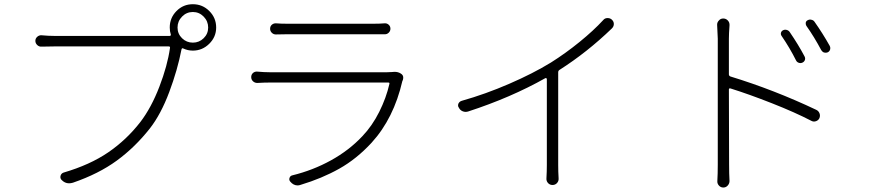

<svg xmlns="http://www.w3.org/2000/svg" viewBox="-20 -837 4040 893"><path d="M826.7 -659.2Q847.7 -638.7 877 -638.7Q906.2 -638.7 927.2 -659.2Q948.2 -679.7 948.2 -709Q948.2 -738.3 927.2 -759.8Q906.2 -781.2 877 -781.2Q847.7 -781.2 826.7 -759.8Q805.7 -738.3 805.7 -709Q805.7 -679.7 826.7 -659.2ZM234.4 -669.9H757.8H769.5Q772.5 -669.9 773.9 -672.4Q775.4 -674.8 774.4 -676.8Q769.5 -691.4 769.5 -709Q769.5 -753.9 800.8 -785.6Q832 -817.4 877 -817.4Q921.9 -817.4 953.6 -785.6Q985.4 -753.9 985.4 -709Q985.4 -665 953.1 -633.3Q920.9 -601.6 877 -601.6Q853.5 -601.6 833 -611.3Q826.2 -615.2 824.2 -607.4Q805.7 -511.7 767.1 -408.7Q728.5 -305.7 676.8 -239.3Q607.4 -151.4 522.9 -89.8Q438.5 -28.3 319.3 12.7Q309.6 15.6 300.8 15.6Q281.2 15.6 265.6 -1Q258.8 -8.8 261.7 -19.5Q264.6 -30.3 275.4 -34.2Q398.4 -70.3 483.4 -128.4Q568.4 -186.5 632.8 -269.5Q683.6 -335.9 721.2 -433.6Q758.8 -531.2 770.5 -613.3Q772.5 -621.1 764.6 -621.1H233.4Q200.2 -621.1 173.8 -620.1Q162.1 -619.1 153.3 -627.4Q144.5 -635.7 144.5 -647Q144.5 -658.2 153.3 -666Q162.1 -673.8 173.8 -672.9Q206.1 -669.9 234.4 -669.9Z M1803.7 -502Q1808.6 -502.9 1814.5 -502.9Q1832 -502.9 1843.8 -495.1Q1855.5 -488.3 1855.5 -476.6Q1855.5 -470.7 1853.5 -463.9Q1852.5 -461.9 1851.6 -460.9Q1811.5 -286.1 1708 -172.9Q1638.7 -97.7 1557.6 -52.2Q1476.6 -6.8 1378.9 22.5Q1371.1 25.4 1364.3 25.4Q1344.7 25.4 1330.1 7.8Q1323.2 0 1326.7 -9.8Q1330.1 -19.5 1339.8 -21.5Q1435.5 -44.9 1519.5 -91.3Q1603.5 -137.7 1665 -203.1Q1710.9 -251 1743.7 -316.4Q1776.4 -381.8 1791 -446.3Q1793 -453.1 1786.1 -453.1H1234.4Q1209 -453.1 1176.8 -451.2Q1165 -451.2 1156.7 -459Q1148.4 -466.8 1148.4 -478.5Q1148.4 -490.2 1156.7 -497.6Q1165 -504.9 1176.8 -503.9Q1208 -501 1234.4 -501H1780.3Q1792 -501 1803.7 -502ZM1263.7 -676.8Q1262.7 -676.8 1262.7 -676.8Q1252 -676.8 1244.1 -684.6Q1236.3 -692.4 1236.3 -703.1Q1236.3 -714.8 1244.1 -721.7Q1252 -728.5 1261.7 -728.5Q1262.7 -728.5 1263.7 -728.5Q1286.1 -726.6 1317.4 -726.6H1715.8Q1747.1 -726.6 1768.6 -728.5Q1779.3 -729.5 1787.6 -722.2Q1795.9 -714.8 1795.9 -703.6Q1795.9 -692.4 1787.6 -684.6Q1779.3 -676.8 1768.6 -677.7Q1752.9 -677.7 1714.8 -677.7H1317.4Q1293 -677.7 1263.7 -676.8Z M2785.2 -743.2Q2793 -752.9 2804.7 -752.9Q2805.7 -752.9 2806.6 -752.9Q2817.4 -752.9 2825.2 -746.1Q2835 -737.3 2835 -725.6Q2835 -713.9 2826.2 -705.1Q2710.9 -593.8 2582 -511.7Q2576.2 -507.8 2576.2 -501V-69.3Q2576.2 -38.1 2578.1 -7.8Q2579.1 4.9 2570.8 14.2Q2562.5 23.4 2549.8 23.4Q2537.1 23.4 2528.8 14.2Q2520.5 4.9 2521.5 -7.8Q2523.4 -40 2523.4 -69.3V-469.7Q2523.4 -471.7 2521 -473.1Q2518.6 -474.6 2516.6 -473.6Q2355.5 -382.8 2157.2 -318.4Q2144.5 -314.5 2132.3 -319.3Q2120.1 -324.2 2114.3 -335.9Q2110.4 -340.8 2110.4 -346.7Q2110.4 -350.6 2112.3 -355.5Q2117.2 -365.2 2127.9 -368.2Q2238.3 -399.4 2348.6 -447.3Q2459 -495.1 2542 -545.9Q2610.4 -588.9 2675.8 -642.1Q2741.2 -695.3 2785.2 -743.2Z M3721.7 -575.2Q3726.6 -566.4 3723.6 -558.1Q3720.7 -549.8 3712.4 -545.9Q3704.1 -542 3695.3 -544.9Q3686.5 -547.9 3682.6 -555.7Q3653.3 -614.3 3615.2 -669.9Q3610.4 -676.8 3612.3 -684.6Q3614.3 -692.4 3622.1 -696.3Q3629.9 -700.2 3639.2 -697.8Q3648.4 -695.3 3653.3 -687.5Q3693.4 -628.9 3721.7 -575.2ZM3370.1 -657.2V-491.2Q3370.1 -484.4 3377 -481.4Q3581.1 -418.9 3776.4 -326.2Q3787.1 -321.3 3791.5 -310.1Q3795.9 -298.8 3791 -287.1Q3786.1 -277.3 3775.4 -273.4Q3764.6 -269.5 3754.9 -274.4Q3677.7 -314.5 3569.8 -356.9Q3461.9 -399.4 3377 -425.8Q3374 -426.8 3372.1 -425.3Q3370.1 -423.8 3370.1 -420.9L3371.1 -72.3Q3371.1 -29.3 3373 4.9Q3373 16.6 3364.7 25.9Q3356.4 35.2 3344.2 35.2Q3332 35.2 3323.7 25.9Q3315.4 16.6 3316.4 4.9Q3318.4 -28.3 3318.4 -72.3V-657.2L3315.4 -721.7Q3315.4 -733.4 3323.2 -741.2Q3331.1 -751 3343.8 -751Q3356.4 -751 3365.2 -741.7Q3374 -732.4 3373 -718.8Q3370.1 -679.7 3370.1 -657.2ZM3730.5 -716.8Q3727.5 -721.7 3727.5 -727.5Q3727.5 -729.5 3727.5 -731.4Q3729.5 -740.2 3737.3 -743.2Q3742.2 -746.1 3748 -746.1Q3751 -746.1 3753.9 -745.1Q3763.7 -743.2 3768.6 -735.4Q3806.6 -681.6 3838.9 -624Q3841.8 -618.2 3841.8 -613.3Q3841.8 -610.4 3840.8 -606.4Q3837.9 -597.7 3830.1 -593.8Q3825.2 -591.8 3820.3 -591.8Q3816.4 -591.8 3812.5 -592.8Q3804.7 -595.7 3799.8 -603.5Q3766.6 -666 3730.5 -716.8Z"/></svg>

Font: Gen Jyuu Gothic Light
Style: Regular
Weight: 200
Designer: [Source Han Sans]
Ryoko NISHIZUKA  (kana & ideographs); Paul D. Hunt (Latin, Greek & Cyrillic); Wenlong ZHANG  (bopomofo
Version: Version 1.002.20150607